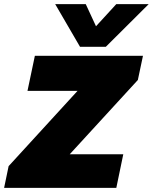

<svg xmlns="http://www.w3.org/2000/svg" viewBox="-56 -916 745 936"><path d="M334 -688 213 -896H362L412 -788L511 -896H669L460 -688ZM-36 0 -14 -106 322 -473H78L114 -644H641L616 -526L284 -164H545L511 0Z"/></svg>

Font: Kanit ExtraBold
Style: Italic
Weight: 800
Italic angle: -12°
Designer: Katatrad Team
Foundry: CadsonDemak
Version: Version 2.000; ttfautohint (v1.8.3)